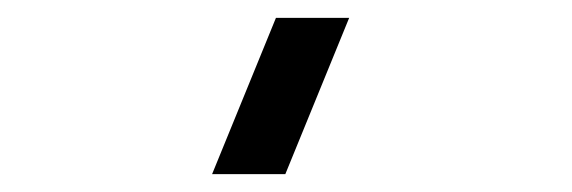

<svg xmlns="http://www.w3.org/2000/svg" viewBox="-20 -740 640 215"><path d="M299.5 -545H217.5L289 -720H371Z"/></svg>

Font: Vela Sans SemBd
Style: Regular
Weight: 600
Designer: Principal design: Mikhail Sharanda - project Manrope.
Design modification: Ravid Balaliev
Foundry: Mikhail Sharanda
Version: Version 1.001